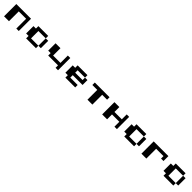

<svg xmlns="http://www.w3.org/2000/svg" viewBox="520 -1886 3459 3459"><g transform="rotate(45 2250.0 -156.0)"><path d="M62.5 -312.5H437.5V0H375V-250H187.5V0H62.5Z M625 -312.5H875V-250H687.5V-62.5H875V0H625V-62.5H562.5V-250H625ZM875 -250H937.5V-62.5H875Z M1062.5 -312.5H1187.5V-125H1375V-312.5H1437.5V0H1375V-62.5H1125V-125H1062.5Z M1625 -312.5H1875V-250H1687.5V-187.5H1875V-250H1937.5V-125H1687.5V-62.5H1875V0H1625V-62.5H1562.5V-250H1625Z M2062.5 -312.5H2437.5V-250H2312.5V0H2187.5V-250H2062.5Z M2562.5 -312.5H2687.5V-187.5H2875V-312.5H2937.5V0H2875V-125H2687.5V0H2562.5Z M3125 -312.5H3375V-250H3187.5V-62.5H3375V0H3125V-62.5H3062.5V-250H3125ZM3375 -250H3437.5V-62.5H3375Z M3562.5 -312.5H3937.5V-187.5H3875V-250H3687.5V0H3562.5Z M4125 -312.5H4375V-250H4187.5V-62.5H4375V0H4125V-62.5H4062.5V-250H4125ZM4375 -250H4437.5V-62.5H4375Z"/></g></svg>

Font: Half Eighties
Style: Regular
Weight: 400
Monospace: yes
Designer: Jayvee Enaguas (HarvettFox96)
Version: 20191127.01dev02